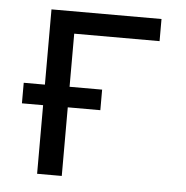

<svg xmlns="http://www.w3.org/2000/svg" viewBox="-43 -562 587 605"><g transform="rotate(5 250.0 -260.0)"><path d="M96 0V-217H29V-282H96V-520H444V-450H174V-282H277V-217H174V0Z"/></g></svg>

Font: Iosevka MaddieWtf
Style: Regular
Weight: 400
Monospace: yes
Designer: Belleve Invis
Foundry: Belleve Invis
Version: Version 31.3.0; ttfautohint (v1.8.3)